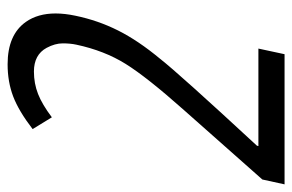

<svg xmlns="http://www.w3.org/2000/svg" viewBox="-192 -613 764 502"><g transform="rotate(-90 190.0 -362.0)"><path d="M134.3 -608.4 103.5 -658.7Q150.4 -694.8 188.7 -709.5Q227.1 -724.1 272.9 -724.1Q350.1 -724.1 383.8 -676.3Q405.8 -645 405.8 -598.6Q405.8 -574.7 399.9 -546.9Q387.7 -487.8 361.3 -435.3Q335 -382.8 287.1 -325.2Q248.5 -275.9 60.1 -72.3L59.1 -68.4H314L299.3 0H-41L-28.3 -58.1L153.3 -263.2Q239.3 -359.9 273.9 -415.5Q308.6 -471.2 324.2 -544.4Q327.6 -560.1 327.6 -580.1Q327.6 -600.1 315.9 -622.1Q297.9 -655.3 253.9 -655.3Q222.7 -655.3 195.3 -644.5Q168 -633.8 134.3 -608.4Z"/></g></svg>

Font: Open Sans Hebrew Condensed
Style: Italic
Weight: 400
Width: 3
Italic angle: -12°
Foundry: Ascender Corporation, Yanek Iontef
Version: Version 2.001;PS 002.001;hotconv 1.0.70;makeotf.lib2.5.58329